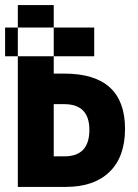

<svg xmlns="http://www.w3.org/2000/svg" viewBox="-20 -734 540 754"><path d="M0 -513V-626H350V-513ZM50 0H239Q349 0 410 -59Q471 -118 471 -228Q471 -445 232 -445H191V-714H50ZM191 -120V-325H232Q331 -325 331 -224Q331 -120 233 -120Z"/></svg>

Font: Noto Sans Mono Condensed Extra
Style: Regular
Weight: 800
Width: 3
Designer: Monotype Design Team
Foundry: Monotype Imaging Inc.
Version: Version 1.900